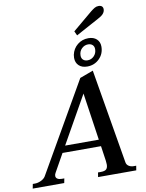

<svg xmlns="http://www.w3.org/2000/svg" viewBox="-151 -1222 989 1302"><g transform="rotate(-10 344.0 -571.0)"><path d="M443 -971 429 -1001 565 -1115Q580 -1127 592.5 -1134.5Q605 -1142 620 -1142Q636 -1142 643.5 -1134.5Q651 -1127 651 -1115Q651 -1098 639 -1084Q627 -1070 603 -1058ZM396 -824Q396 -831 398 -845Q407 -887 439 -913Q471 -939 514 -939Q550 -939 571 -919.5Q592 -900 592 -868Q592 -818 558 -784.5Q524 -751 475 -751Q438 -751 417 -771Q396 -791 396 -824ZM442 -832Q442 -813 453.5 -802.5Q465 -792 484 -792Q510 -792 528.5 -811Q547 -830 547 -858Q547 -877 535.5 -887.5Q524 -898 505 -898Q480 -898 461 -879.5Q442 -861 442 -832ZM684 -31 679 0H416L421 -31H439Q468 -31 478.5 -41.5Q489 -52 489 -74Q489 -80 487 -100L472 -203H207L138 -80Q131 -69 131 -58Q131 -45 142 -38Q153 -31 171 -31H189L183 0H-34L-28 -31H-13Q7 -31 28.5 -41Q50 -51 60 -67L414 -683L506 -717L616 -66Q619 -49 633.5 -40Q648 -31 666 -31ZM465 -249 417 -575 233 -249Z"/></g></svg>

Font: Taviraj Medium
Style: Italic
Weight: 500
Italic angle: -12°
Designer: Katatrad Team
Foundry: CadsonDemak
Version: Version 1.001